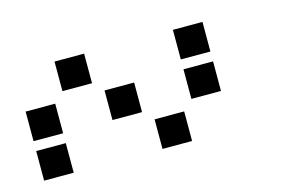

<svg xmlns="http://www.w3.org/2000/svg" viewBox="-50 -785 700 470"><g transform="rotate(-15 300.0 -550.5)"><path d="M113.5 -687.5Q112.5 -687.5 112.5 -687.5Q112.5 -687.5 112.5 -686.5V-613.5Q112.5 -612.5 112.5 -612.5Q112.5 -612.5 113.5 -612.5H186.5Q187.5 -612.5 187.5 -612.5Q187.5 -612.5 187.5 -613.5V-686.5Q187.5 -687.5 187.5 -687.5Q187.5 -687.5 186.5 -687.5ZM413.5 -687.5Q412.5 -687.5 412.5 -687.5Q412.5 -687.5 412.5 -686.5V-613.5Q412.5 -612.5 412.5 -612.5Q412.5 -612.5 413.5 -612.5H486.5Q487.5 -612.5 487.5 -612.5Q487.5 -612.5 487.5 -613.5V-686.5Q487.5 -687.5 487.5 -687.5Q487.5 -687.5 486.5 -687.5ZM13.5 -587.5Q12.5 -587.5 12.5 -587.5Q12.5 -587.5 12.5 -586.5V-513.5Q12.5 -512.5 12.5 -512.5Q12.5 -512.5 13.5 -512.5H86.5Q87.5 -512.5 87.5 -512.5Q87.5 -512.5 87.5 -513.5V-586.5Q87.5 -587.5 87.5 -587.5Q87.5 -587.5 86.5 -587.5ZM213.5 -587.5Q212.5 -587.5 212.5 -587.5Q212.5 -587.5 212.5 -586.5V-513.5Q212.5 -512.5 212.5 -512.5Q212.5 -512.5 213.5 -512.5H286.5Q287.5 -512.5 287.5 -512.5Q287.5 -512.5 287.5 -513.5V-586.5Q287.5 -587.5 287.5 -587.5Q287.5 -587.5 286.5 -587.5ZM413.5 -587.5Q412.5 -587.5 412.5 -587.5Q412.5 -587.5 412.5 -586.5V-513.5Q412.5 -512.5 412.5 -512.5Q412.5 -512.5 413.5 -512.5H486.5Q487.5 -512.5 487.5 -512.5Q487.5 -512.5 487.5 -513.5V-586.5Q487.5 -587.5 487.5 -587.5Q487.5 -587.5 486.5 -587.5ZM13.5 -487.5Q12.5 -487.5 12.5 -487.5Q12.5 -487.5 12.5 -486.5V-413.5Q12.5 -412.5 12.5 -412.5Q12.5 -412.5 13.5 -412.5H86.5Q87.5 -412.5 87.5 -412.5Q87.5 -412.5 87.5 -413.5V-486.5Q87.5 -487.5 87.5 -487.5Q87.5 -487.5 86.5 -487.5ZM313.5 -487.5Q312.5 -487.5 312.5 -487.5Q312.5 -487.5 312.5 -486.5V-413.5Q312.5 -412.5 312.5 -412.5Q312.5 -412.5 313.5 -412.5H386.5Q387.5 -412.5 387.5 -412.5Q387.5 -412.5 387.5 -413.5V-486.5Q387.5 -487.5 387.5 -487.5Q387.5 -487.5 386.5 -487.5Z"/></g></svg>

Font: Doto Black
Style: Regular
Weight: 900
Monospace: yes
Version: Version 1.000